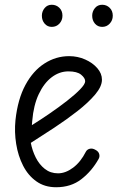

<svg xmlns="http://www.w3.org/2000/svg" viewBox="-20 -777 524 807"><path d="M216 10Q167.5 10 132.8 -14.8Q98 -39.5 77 -80.8Q56 -122 48 -172Q40 -222 45 -272Q54.5 -360 86.8 -419.8Q119 -479.5 167 -510.2Q215 -541 270.5 -541Q306.5 -541 338 -527Q369.5 -513 389 -490.5Q408.5 -468 408.5 -442Q408.5 -413.5 379.8 -379.5Q351 -345.5 305.5 -310Q260 -274.5 208 -240.2Q156 -206 109.5 -176.5Q115.5 -144.5 130.2 -115Q145 -85.5 168.5 -67Q192 -48.5 224 -48.5Q255.5 -48.5 287.2 -72.2Q319 -96 341 -139.5Q346 -149 357.5 -151.8Q369 -154.5 381.5 -147Q394 -140.5 397 -129.5Q400 -118.5 394.5 -109Q366 -58 322.2 -24Q278.5 10 216 10ZM114 -251Q149.5 -273 188.5 -299.8Q227.5 -326.5 261.5 -353Q295.5 -379.5 316.8 -401.5Q338 -423.5 338 -435.5Q338 -449 321 -463Q304 -477 267.5 -477Q230 -477 197.5 -452.5Q165 -428 143 -381.5Q121 -335 115.5 -269ZM409.5 -664Q391 -664 379.2 -677.5Q367.5 -691 367.5 -711Q367.5 -729 379 -743Q390.5 -757 409.5 -757Q428 -757 441 -744.2Q454 -731.5 454 -711Q454 -691.5 441.2 -677.8Q428.5 -664 409.5 -664ZM197.5 -664Q179.5 -664 167.8 -677.5Q156 -691 156 -711Q156 -729 167.5 -743Q179 -757 197.5 -757Q216.5 -757 229.5 -744.2Q242.5 -731.5 242.5 -711Q242.5 -691.5 229.8 -677.8Q217 -664 197.5 -664Z"/></svg>

Font: Edu SA Hand Cursive
Style: Regular
Weight: 400
Designer: Tina and Corey Anderson, Eben Sorkin, Mirko Velimirovic
Foundry: Google for Education
Version: Version 2.000